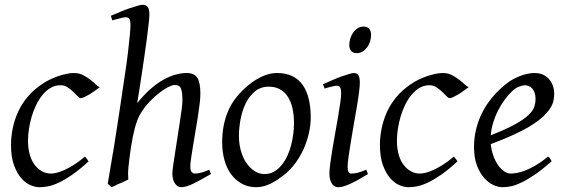

<svg xmlns="http://www.w3.org/2000/svg" viewBox="-20 -762 2362 802"><path d="M397 -398Q387 -391 375.5 -382.5Q364 -374 353 -367.5Q342 -361 332.5 -356.5Q323 -352 317 -352Q312 -352 304 -360.5Q296 -369 285.5 -379Q275 -389 262 -397.5Q249 -406 233 -406Q210 -406 191.5 -395Q173 -384 158 -366Q143 -348 131.5 -324.5Q120 -301 112.5 -275.5Q105 -250 101 -224Q97 -198 97 -175Q97 -143 104 -117.5Q111 -92 124 -74.5Q137 -57 154.5 -47Q172 -37 193 -37Q202 -37 215.5 -40Q229 -43 247 -51Q265 -59 287 -72.5Q309 -86 335 -108Q339 -103 343.5 -97.5Q348 -92 350 -88Q312 -53 281.5 -32Q251 -11 226.5 0.5Q202 12 182.5 16Q163 20 145 20Q128 20 107.5 11.5Q87 3 69 -17.5Q51 -38 38.5 -72Q26 -106 26 -157Q26 -190 33 -225Q40 -260 55 -293.5Q70 -327 95 -357Q120 -387 156 -411Q169 -420 186 -428.5Q203 -437 220.5 -443Q238 -449 255.5 -453Q273 -457 288 -457Q310 -457 326.5 -448.5Q343 -440 356.5 -429.5Q370 -419 380 -409.5Q390 -400 397 -398Z M861 -35Q816 -9 786.5 5.5Q757 20 736 20Q722 20 711 4.5Q700 -11 700 -37Q700 -46 703 -68.5Q706 -91 711 -121.5Q716 -152 721 -186Q726 -220 731 -251Q736 -282 739 -306.5Q742 -331 742 -342Q742 -360 740.5 -372.5Q739 -385 735.5 -393Q732 -401 725.5 -404Q719 -407 708 -407Q701 -407 685 -399.5Q669 -392 648.5 -376.5Q628 -361 605.5 -338Q583 -315 565 -284Q552 -261 543 -226Q534 -191 527 -147Q523 -120 520.5 -99.5Q518 -79 516.5 -63Q515 -47 515 -34.5Q515 -22 516 -12Q510 -9 501 -5Q496 -2 491 0L471 8Q466 10 462 13Q452 17 446 20L430 5Q434 -21 441 -60Q448 -99 455.5 -145.5Q463 -192 471 -244Q479 -296 486.5 -347.5Q494 -399 501.5 -448Q509 -497 514 -538.5Q519 -580 522 -611Q525 -642 525 -657Q525 -668 523.5 -675Q522 -682 519 -685Q516 -688 512.5 -689Q509 -690 505 -690Q500 -690 491 -688Q482 -686 472 -683Q461 -680 449 -677L443 -696Q464 -705 484.5 -713.5Q505 -722 523 -728Q541 -734 555 -738Q569 -742 575 -742Q589 -742 596.5 -733.5Q604 -725 604 -702Q604 -690 601 -663Q598 -636 593.5 -601Q589 -566 583 -526Q577 -486 571.5 -448.5Q566 -411 561 -380Q556 -349 553 -331Q581 -366 609 -390.5Q637 -415 663.5 -429.5Q690 -444 714 -450.5Q738 -457 760 -457Q791 -457 804 -437.5Q817 -418 817 -371Q817 -354 814 -328.5Q811 -303 806.5 -274Q802 -245 796.5 -213.5Q791 -182 786.5 -154Q782 -126 778.5 -103Q775 -80 775 -66Q775 -49 781 -43Q787 -37 793 -37Q806 -37 821 -41Q836 -45 854 -53Z M1278 -273Q1278 -240 1270.5 -206.5Q1263 -173 1249 -141.5Q1235 -110 1214.5 -81.5Q1194 -53 1166 -31Q1153 -21 1139 -11.5Q1125 -2 1110.5 5Q1096 12 1081 16Q1066 20 1051 20Q1017 20 990.5 5.5Q964 -9 945.5 -34Q927 -59 917.5 -93.5Q908 -128 908 -168Q908 -203 914 -235.5Q920 -268 933 -298.5Q946 -329 968 -356.5Q990 -384 1022 -410Q1047 -430 1077 -443.5Q1107 -457 1137 -457Q1175 -457 1202 -443.5Q1229 -430 1245.5 -405.5Q1262 -381 1270 -347Q1278 -313 1278 -273ZM1208 -246Q1208 -321 1180.5 -360.5Q1153 -400 1103 -400Q1068 -400 1044 -379.5Q1020 -359 1005.5 -328.5Q991 -298 984.5 -262Q978 -226 978 -195Q978 -162 986 -133Q994 -104 1008.5 -82.5Q1023 -61 1042.5 -48Q1062 -35 1084 -35Q1107 -35 1124.5 -45Q1142 -55 1156 -72Q1170 -89 1180 -110.5Q1190 -132 1196 -155.5Q1202 -179 1205 -202.5Q1208 -226 1208 -246Z M1530 -616Q1530 -603 1526 -589.5Q1522 -576 1514 -565Q1506 -554 1495 -547Q1484 -540 1470 -540Q1455 -540 1447 -549Q1439 -558 1439 -574Q1439 -587 1443 -600.5Q1447 -614 1455 -625.5Q1463 -637 1474 -644Q1485 -651 1499 -651Q1514 -651 1522 -642Q1530 -633 1530 -616ZM1517 -35Q1494 -21 1476 -11Q1458 -1 1442.5 6Q1427 13 1415 16.5Q1403 20 1392 20Q1376 20 1366 4.5Q1356 -11 1356 -37Q1356 -52 1359.5 -79Q1363 -106 1368.5 -139Q1374 -172 1380.5 -208Q1387 -244 1392.5 -276.5Q1398 -309 1401.5 -334Q1405 -359 1405 -371Q1405 -382 1403.5 -389Q1402 -396 1399.5 -399Q1397 -402 1393 -403Q1389 -404 1385 -404Q1381 -404 1373 -402Q1365 -400 1357 -398Q1347 -396 1336 -392L1329 -410Q1350 -419 1370 -428Q1390 -437 1407.5 -443Q1425 -449 1438.5 -453Q1452 -457 1458 -457Q1472 -457 1477.5 -447.5Q1483 -438 1483 -416Q1483 -402 1479.5 -374.5Q1476 -347 1470 -312.5Q1464 -278 1457.5 -241Q1451 -204 1445.5 -169.5Q1440 -135 1436 -107.5Q1432 -80 1432 -66Q1432 -51 1435.5 -44Q1439 -37 1447 -37Q1462 -37 1476 -41Q1490 -45 1510 -53Z M1938 -398Q1928 -391 1916.5 -382.5Q1905 -374 1894 -367.5Q1883 -361 1873.5 -356.5Q1864 -352 1858 -352Q1853 -352 1845 -360.5Q1837 -369 1826.5 -379Q1816 -389 1803 -397.5Q1790 -406 1774 -406Q1751 -406 1732.5 -395Q1714 -384 1699 -366Q1684 -348 1672.5 -324.5Q1661 -301 1653.5 -275.5Q1646 -250 1642 -224Q1638 -198 1638 -175Q1638 -143 1645 -117.5Q1652 -92 1665 -74.5Q1678 -57 1695.5 -47Q1713 -37 1734 -37Q1743 -37 1756.5 -40Q1770 -43 1788 -51Q1806 -59 1828 -72.5Q1850 -86 1876 -108Q1880 -103 1884.5 -97.5Q1889 -92 1891 -88Q1853 -53 1822.5 -32Q1792 -11 1767.5 0.5Q1743 12 1723.5 16Q1704 20 1686 20Q1669 20 1648.5 11.5Q1628 3 1610 -17.5Q1592 -38 1579.5 -72Q1567 -106 1567 -157Q1567 -190 1574 -225Q1581 -260 1596 -293.5Q1611 -327 1636 -357Q1661 -387 1697 -411Q1710 -420 1727 -428.5Q1744 -437 1761.5 -443Q1779 -449 1796.5 -453Q1814 -457 1829 -457Q1851 -457 1867.5 -448.5Q1884 -440 1897.5 -429.5Q1911 -419 1921 -409.5Q1931 -400 1938 -398Z M2295 -371Q2295 -357 2292 -342Q2289 -327 2279 -311Q2269 -295 2251 -277.5Q2233 -260 2203.5 -241Q2174 -222 2131.5 -202Q2089 -182 2030 -160Q2033 -132 2041.5 -109.5Q2050 -87 2061.5 -71Q2073 -55 2086.5 -46Q2100 -37 2113 -37Q2123 -37 2138 -39.5Q2153 -42 2172 -49Q2191 -56 2215.5 -70Q2240 -84 2269 -108Q2274 -105 2278.5 -98.5Q2283 -92 2284 -88Q2244 -53 2213 -32Q2182 -11 2158 0.5Q2134 12 2115 16Q2096 20 2078 20Q2062 20 2041.5 11Q2021 2 2003 -18Q1985 -38 1972.5 -70Q1960 -102 1960 -148Q1960 -186 1969 -223Q1978 -260 1995.5 -294Q2013 -328 2038.5 -358Q2064 -388 2096 -413Q2107 -422 2121.5 -430Q2136 -438 2151 -444Q2166 -450 2182 -453.5Q2198 -457 2213 -457Q2234 -457 2249.5 -449.5Q2265 -442 2275 -429.5Q2285 -417 2290 -402Q2295 -387 2295 -371ZM2120 -382Q2104 -367 2088.5 -346Q2073 -325 2060.5 -300.5Q2048 -276 2040 -249.5Q2032 -223 2030 -197Q2094 -222 2131 -242.5Q2168 -263 2187 -281Q2206 -299 2211.5 -315.5Q2217 -332 2217 -349Q2217 -364 2213 -375Q2209 -386 2203 -392.5Q2197 -399 2188.5 -402.5Q2180 -406 2172 -406Q2164 -406 2149 -400.5Q2134 -395 2120 -382Z"/></svg>

Font: Oxford Ugaritic
Style: Regular
Weight: 400
Designer: Jacob Thomas
Foundry: Bengal Creative Media Limited
Version: Version 1.000